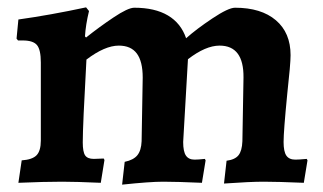

<svg xmlns="http://www.w3.org/2000/svg" viewBox="-20 -494 878 522"><path d="M365 -110 368 -283Q368 -327 352 -348.5Q336 -370 303 -370Q265 -370 215 -332Q205 -152 205 -107Q205 -81 211.5 -71.5Q218 -62 235 -62L262 -63L264 -59L254 3Q186 0 149 0Q100 0 30 3L39 -58Q68 -60 79.5 -72Q91 -84 91 -112V-324Q91 -359 80.5 -371.5Q70 -384 42 -384H29L25 -389L30 -441Q116 -453 214 -474L222 -464Q213 -427 211 -395L214 -392Q249 -420 288.5 -446.5Q328 -473 345 -473Q401 -473 436.5 -452Q472 -431 486 -390Q514 -415 557.5 -444Q601 -473 619 -473Q690 -473 730 -439Q770 -405 770 -344Q770 -320 761 -239Q751 -137 751 -108Q751 -82 758.5 -71Q766 -60 783 -60Q793 -60 814 -62L816 -58L806 3Q734 0 697 0Q660 0 589 5L596 -57Q619 -60 628.5 -72Q638 -84 639 -110L642 -283Q643 -370 577 -370Q539 -370 491 -333L478 -108Q478 -82 485.5 -71Q493 -60 509 -60Q519 -60 537 -62L539 -58L529 3Q460 0 424 0Q387 0 312 8L319 -54Q343 -59 353.5 -72Q364 -85 365 -110Z"/></svg>

Font: Alegreya
Style: Bold
Weight: 700
Designer: Juan Pablo del Peral
Foundry: Huerta Tipografica
Version: Version 2.008; ttfautohint (v1.8)